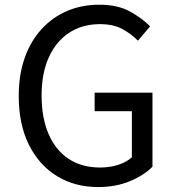

<svg xmlns="http://www.w3.org/2000/svg" viewBox="-20 -766 729 800"><path d="M388.7 13.4Q292.4 13.4 217.7 -32Q143.1 -77.5 100.6 -162.5Q58.1 -247.5 58.1 -366.2Q58.1 -454.9 83.1 -525.3Q108.2 -595.6 153.5 -645Q198.8 -694.4 259.9 -720.4Q321 -746.4 394.2 -746.4Q470.7 -746.4 522.1 -717.8Q573.5 -689.2 605.4 -656.1L554.7 -596.4Q526.7 -625.1 489.4 -645.2Q452.1 -665.4 396.6 -665.4Q322.6 -665.4 267.9 -629.3Q213.2 -593.3 183.3 -526.9Q153.3 -460.4 153.3 -368.5Q153.3 -276.2 181.9 -208.8Q210.5 -141.3 265.1 -104.7Q319.8 -68 397.9 -68Q437.4 -68 472.9 -79.4Q508.4 -90.8 529.5 -110.8V-302.8H374.3V-379.9H615.3V-71.5Q579.4 -35.1 520.9 -10.9Q462.4 13.4 388.7 13.4Z"/></svg>

Font: Shanggu Sans SC VF
Style: Regular
Weight: 250
Designer: GuiWonder
Version: Version 1.021